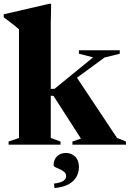

<svg xmlns="http://www.w3.org/2000/svg" viewBox="-28 -758 680 1006"><path d="M298 -294 367.5 -362.5 585 -35.5 632 -16.5V0H351.5V-16.5L396 -32L252 -256H196V-292.5H257.5L460 -457.5L385.5 -476.5V-494.5H599.5V-476.5L519.5 -456.5ZM238 -35 289 -16.5V0H17V-16.5L71.5 -35V-604Q65 -610 53.8 -619.5Q42.5 -629 26.8 -641Q11 -653 -8.5 -667V-683L229 -738H240L238 -637ZM255 204Q291.5 199 305 189Q318.5 179 318.5 165Q318.5 151.5 308.8 143Q299 134.5 285.8 129Q272.5 123.5 262.8 118.5Q253 113.5 253 107.5Q253 79 270.8 61.2Q288.5 43.5 317.5 43.5Q346 43.5 365.8 62.8Q385.5 82 385.5 117.5Q385.5 143 373.8 166.2Q362 189.5 334.2 206Q306.5 222.5 257.5 227.5Z"/></svg>

Font: Newsreader 60pt
Style: Bold
Weight: 700
Designer: Hugues Gentile
Foundry: Production Type
Version: Version 1.003